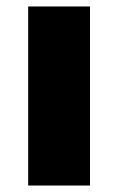

<svg xmlns="http://www.w3.org/2000/svg" viewBox="-20 -573 365 593"><path d="M258 0H67V-553H258Z"/></svg>

Font: Noto Sans Syriac Eastern Black
Style: Regular
Weight: 900
Designer: Patrick Giasson and the Monotype Design Team
Foundry: Monotype Imaging Inc.
Version: Version 3.001; ttfautohint (v1.8.4.7-5d5b)